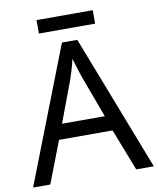

<svg xmlns="http://www.w3.org/2000/svg" viewBox="-93 -927 824 999"><g transform="rotate(-10 319.5 -427.5)"><path d="M545 0 459 -221H176L91 0H0L279 -717H360L638 0ZM352 -517Q349 -525 342 -546Q335 -567 328.5 -589.5Q322 -612 318 -624Q311 -593 302 -563.5Q293 -534 287 -517L206 -301H432ZM466 -855V-784H169V-855Z"/></g></svg>

Font: Noto Sans Historical
Style: Regular
Weight: 400
Designer: Monotype Design Team
Foundry: Monotype Imaging Inc.
Version: Version 2.013; ttfautohint (v1.8.4.7-5d5b)